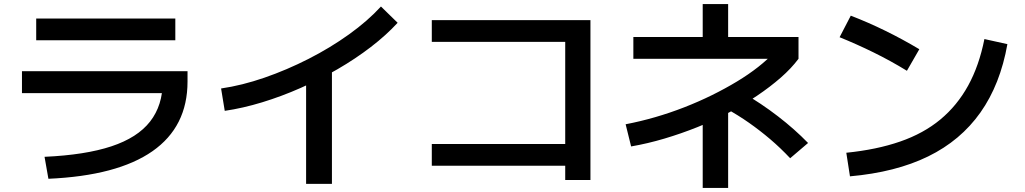

<svg xmlns="http://www.w3.org/2000/svg" viewBox="-20 -832 5040 944"><path d="M199 -61Q399 -70 527.5 -112.5Q656 -155 718 -234.5Q780 -314 780 -431L837 -374H88V-482H902V-431Q902 -209 729.5 -88.5Q557 32 218 47ZM158 -634V-741H842V-634Z M1067 -397Q1170 -412 1280 -450Q1390 -488 1497 -542.5Q1604 -597 1696 -663Q1788 -729 1853 -800L1935 -720Q1879 -659 1803.5 -601Q1728 -543 1640 -492Q1552 -441 1458 -399.5Q1364 -358 1269 -329Q1174 -300 1085 -287ZM1485 72V-502H1612V72Z M2759 53V-17H2103V-124H2759V-626H2103V-733H2883V53Z M3056 -221Q3129 -235 3201.5 -256Q3274 -277 3344.5 -304.5Q3415 -332 3480 -364Q3545 -396 3603 -431Q3661 -466 3708 -503Q3755 -540 3789 -577L3820 -543H3094V-650H3435V-812H3560V-650H3906V-543Q3871 -496 3819 -450.5Q3767 -405 3702.5 -361.5Q3638 -318 3563.5 -278.5Q3489 -239 3409 -207Q3329 -175 3246.5 -150.5Q3164 -126 3083 -112ZM3435 92V-306H3560V92ZM3865 -54Q3817 -105 3767 -147.5Q3717 -190 3663 -228Q3609 -266 3547 -300L3635 -374Q3722 -324 3804.5 -260.5Q3887 -197 3953 -129Z M4141 -81Q4290 -96 4405.5 -136Q4521 -176 4603.5 -244.5Q4686 -313 4740 -411Q4794 -509 4820 -640L4933 -615Q4898 -417 4800.5 -279Q4703 -141 4543.5 -63Q4384 15 4159 35ZM4439 -484Q4359 -533 4275.5 -574Q4192 -615 4108 -649L4163 -755Q4334 -689 4500 -590Z"/></svg>

Font: M PLUS 1 Thin SemiBold
Style: Regular
Weight: 600
Version: Version 1.001